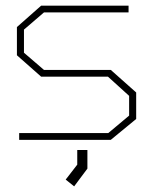

<svg xmlns="http://www.w3.org/2000/svg" viewBox="-20 -496 543 681"><path d="M373 0H48V-24H364L438 -86V-156L363 -224H126L40 -300V-400L126 -476H436V-452H136L65 -391V-309L136 -248H373L463 -168V-74ZM213 141 254 88V36H290V102L243 165Z"/></svg>

Font: Turret Road ExtraLight
Style: Regular
Weight: 275
Designer: Noponies
Foundry: Noponies
Version: Version 1.001; ttfautohint (v1.8)